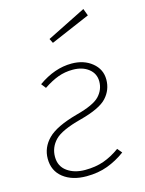

<svg xmlns="http://www.w3.org/2000/svg" viewBox="-117 -840 696 921"><g transform="rotate(-15 230.5 -379.5)"><path d="M408 -414Q408 -363 373.5 -325Q339 -287 240 -261Q140 -235 107 -200.5Q74 -166 74 -119Q74 -72 109.5 -46.5Q145 -21 198 -21Q250 -21 291 -35.5Q332 -50 372 -79L391 -56Q349 -25 302 -7.5Q255 10 197 10Q126 10 82 -24.5Q38 -59 38 -119Q38 -175 79.5 -217Q121 -259 227 -288Q315 -311 344 -342Q373 -373 373 -414Q373 -453 342.5 -477Q312 -501 264 -501Q225 -501 191 -488.5Q157 -476 118 -450L100 -473Q182 -531 266 -531Q327 -531 367.5 -498Q408 -465 408 -414ZM402 -734 206 -650 195 -672 389 -769Z"/></g></svg>

Font: FiraGO UltraLight
Style: Italic
Weight: 200
Italic angle: -8°
Designer: bBox Type GmbH
Foundry: bBox Type GmbH
Version: Version 1.001